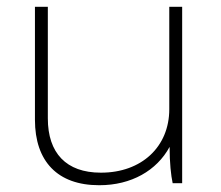

<svg xmlns="http://www.w3.org/2000/svg" viewBox="-20 -540 651 566"><path d="M272 6H273C367 6 442 -37 480 -107C480 -60 484 -23 489 0H517V-520H479V-218C479 -107 397 -31 278 -31H277C175 -31 121 -89 121 -191V-520H83V-187C83 -64 150 6 272 6Z"/></svg>

Font: Fixel Display ExtraLight
Style: Regular
Weight: 200
Designer: AlfaBravo + MacPaw
Foundry: Kyrylo Tkachov, Marchela Mozhyna, Serhii Makarenko, Maria Weinstein, Zakhar Kryvoshyya
Version: Version 1.211